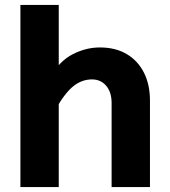

<svg xmlns="http://www.w3.org/2000/svg" viewBox="-20 -761 690 781"><path d="M434 0V-342Q434 -386 412 -412Q390 -438 354 -438Q313 -438 278.5 -410.5Q244 -383 206 -316L184 -447Q222 -513 276 -540.5Q330 -568 386 -568Q450 -568 495.5 -541Q541 -514 565.5 -465.5Q590 -417 590 -352V0ZM63 0V-741H219V0Z"/></svg>

Font: Azeret Mono Thin
Style: Bold
Weight: 700
Version: Version 1.002